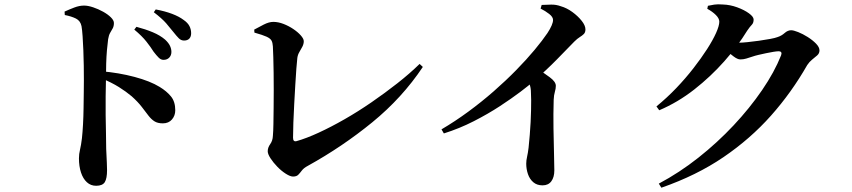

<svg xmlns="http://www.w3.org/2000/svg" viewBox="-20 -814 3970 895"><path d="M742 -535Q730 -535 719.5 -545.5Q709 -556 696 -573Q683 -594 662.5 -620Q642 -646 606 -676L616 -689Q658 -678 692.5 -663.5Q727 -649 750 -629Q766 -614 772.5 -600Q779 -586 779 -572Q779 -556 769 -545.5Q759 -535 742 -535ZM428 52Q403 52 385 35.5Q367 19 357.5 -10Q348 -39 348 -76Q348 -96 353 -116.5Q358 -137 362 -170Q365 -198 367 -234.5Q369 -271 369.5 -309.5Q370 -348 370.5 -382Q371 -416 371 -439Q371 -470 370.5 -507Q370 -544 368.5 -580Q367 -616 365 -645.5Q363 -675 360 -692Q355 -717 334 -727.5Q313 -738 282 -744L281 -760Q303 -770 326.5 -779Q350 -788 372 -788Q390 -788 414 -780Q438 -772 460.5 -759.5Q483 -747 497 -733Q511 -719 511 -707Q511 -692 505.5 -682Q500 -672 493.5 -661Q487 -650 484 -631Q481 -609 478.5 -580Q476 -551 475 -518Q474 -485 474 -450Q473 -409 472.5 -365.5Q472 -322 472.5 -278Q473 -234 474 -194Q475 -154 475 -120Q477 -81 478 -56Q479 -31 479 -21Q479 18 468.5 35Q458 52 428 52ZM739 -239Q715 -239 700 -248.5Q685 -258 672 -275Q659 -292 641 -315.5Q623 -339 594 -365Q568 -387 534.5 -408Q501 -429 451 -450V-482Q534 -475 607 -455.5Q680 -436 724 -409Q757 -389 777 -364.5Q797 -340 797 -300Q797 -275 781.5 -257Q766 -239 739 -239ZM838 -625Q824 -625 813.5 -635.5Q803 -646 788 -665Q774 -683 755 -705Q736 -727 697 -757L706 -770Q749 -762 782 -749.5Q815 -737 836 -721Q855 -708 863 -692.5Q871 -677 871 -659Q871 -643 862.5 -634Q854 -625 838 -625Z M1346 9Q1333 9 1312.5 -4Q1292 -17 1273 -36.5Q1254 -56 1241 -76Q1228 -96 1228 -109Q1228 -126 1239.5 -142Q1251 -158 1252 -180Q1254 -202 1254.5 -236Q1255 -270 1255.5 -310.5Q1256 -351 1256 -393.5Q1256 -436 1255.5 -475.5Q1255 -515 1254 -547Q1253 -579 1252 -598Q1251 -615 1245.5 -625Q1240 -635 1222.5 -643Q1205 -651 1166 -662L1165 -676Q1185 -687 1209.5 -699.5Q1234 -712 1254 -712Q1277 -712 1301.5 -702.5Q1326 -693 1347.5 -678.5Q1369 -664 1382.5 -648.5Q1396 -633 1396 -622Q1396 -609 1389.5 -596.5Q1383 -584 1375.5 -571.5Q1368 -559 1366 -544Q1364 -528 1361.5 -494.5Q1359 -461 1356.5 -418Q1354 -375 1351.5 -329.5Q1349 -284 1347.5 -242.5Q1346 -201 1346 -172Q1346 -152 1362 -156Q1408 -169 1465.5 -195.5Q1523 -222 1586 -258Q1649 -294 1711.5 -337Q1774 -380 1832 -425.5Q1890 -471 1936 -516L1951 -502Q1855 -358 1715.5 -244Q1576 -130 1415 -41Q1396 -31 1387 -19Q1378 -7 1370 1Q1362 9 1346 9Z M2038 -211Q2101 -248 2163 -293.5Q2225 -339 2281.5 -388.5Q2338 -438 2386.5 -487.5Q2435 -537 2472 -581.5Q2509 -626 2532 -660Q2558 -700 2558 -721Q2558 -735 2540 -749Q2522 -763 2500 -774L2505 -791Q2526 -792 2549 -792.5Q2572 -793 2594 -785Q2622 -777 2648 -758Q2674 -739 2691.5 -717Q2709 -695 2709 -677Q2709 -663 2701.5 -655.5Q2694 -648 2682.5 -641Q2671 -634 2657 -620Q2624 -586 2576 -537Q2528 -488 2468 -436Q2447 -417 2406 -386Q2365 -355 2310 -319Q2255 -283 2188.5 -249Q2122 -215 2049 -192ZM2509 50Q2483 50 2466 35.5Q2449 21 2441 -2.5Q2433 -26 2433 -51Q2433 -66 2437 -83.5Q2441 -101 2444 -126Q2447 -155 2449.5 -185.5Q2452 -216 2453.5 -245Q2455 -274 2455.5 -300Q2456 -326 2456 -347Q2456 -368 2455 -381Q2455 -406 2448 -422.5Q2441 -439 2427 -459L2476 -500Q2514 -475 2542.5 -454Q2571 -433 2571 -414Q2571 -401 2566.5 -386Q2562 -371 2561 -349Q2559 -282 2560 -216Q2561 -150 2562.5 -98Q2564 -46 2564 -20Q2564 12 2550 31Q2536 50 2509 50Z M3051 42Q3147 -9 3235.5 -79Q3324 -149 3399.5 -229.5Q3475 -310 3532.5 -394Q3590 -478 3621 -556Q3628 -575 3609 -575Q3601 -575 3585.5 -572.5Q3570 -570 3551 -566Q3532 -562 3515 -558Q3498 -554 3487 -550Q3471 -545 3458.5 -541Q3446 -537 3431 -537Q3418 -537 3399.5 -551Q3381 -565 3360 -582L3379 -618Q3395 -616 3405.5 -615.5Q3416 -615 3426 -615Q3439 -615 3464 -617.5Q3489 -620 3517.5 -624Q3546 -628 3570 -632.5Q3594 -637 3604 -641Q3623 -647 3637.5 -660Q3652 -673 3668 -673Q3679 -673 3700.5 -664.5Q3722 -656 3745 -641.5Q3768 -627 3784 -610.5Q3800 -594 3800 -579Q3800 -565 3789 -555.5Q3778 -546 3765.5 -536Q3753 -526 3743 -511Q3670 -383 3574 -275Q3478 -167 3352.5 -81.5Q3227 4 3063 61ZM3040 -318Q3089 -358 3132.5 -403.5Q3176 -449 3212.5 -496Q3249 -543 3276 -585Q3303 -627 3318 -660.5Q3333 -694 3333 -713Q3333 -728 3317 -744Q3301 -760 3277 -773L3280 -787Q3294 -790 3309.5 -792.5Q3325 -795 3350 -793Q3383 -792 3416 -780Q3449 -768 3471 -752Q3493 -736 3493 -723Q3493 -707 3484.5 -698.5Q3476 -690 3463 -671Q3419 -599 3356 -528Q3293 -457 3216.5 -397Q3140 -337 3053 -300Z"/></svg>

Font: Noto Serif JP ExtraLight
Style: Bold
Weight: 700
Version: Version 2.003-H1;hotconv 1.1.1;makeotfexe 2.6.0